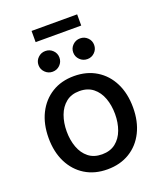

<svg xmlns="http://www.w3.org/2000/svg" viewBox="-159 -973 916 1086"><g transform="rotate(-20 299.5 -430.5)"><path d="M299.3 11.2Q222.7 11.2 165.8 -23.7Q108.9 -58.6 77.1 -121.8Q45.4 -185.1 45.4 -268.6Q45.4 -353 77.1 -416.3Q108.9 -479.5 165.8 -514.6Q222.7 -549.8 299.3 -549.8Q376 -549.8 433.3 -514.6Q490.7 -479.5 522.2 -416.3Q553.7 -353 553.7 -268.6Q553.7 -185.1 522.2 -121.8Q490.7 -58.6 433.3 -23.7Q376 11.2 299.3 11.2ZM299.3 -79.1Q348.6 -79.1 381.1 -104.7Q413.6 -130.4 429.4 -173.6Q445.3 -216.8 445.3 -268.6Q445.3 -321.3 429.4 -364.5Q413.6 -407.7 381.1 -433.6Q348.6 -459.5 299.3 -459.5Q250.5 -459.5 218.3 -433.6Q186 -407.7 170.2 -364.5Q154.3 -321.3 154.3 -268.6Q154.3 -216.8 170.2 -173.6Q186 -130.4 218.3 -104.7Q250.5 -79.1 299.3 -79.1ZM405.3 -613.8Q378.9 -613.8 360.4 -632.1Q341.8 -650.4 341.8 -676.3Q341.8 -702.1 360.4 -720.2Q378.9 -738.3 405.3 -738.3Q431.2 -738.3 449.5 -720.2Q467.8 -702.1 467.8 -676.3Q467.8 -650.4 449.5 -632.1Q431.2 -613.8 405.3 -613.8ZM195.8 -613.8Q169.9 -613.8 151.4 -632.1Q132.8 -650.4 132.8 -676.3Q132.8 -702.1 151.4 -720.2Q169.9 -738.3 195.8 -738.3Q222.2 -738.3 240.5 -720.2Q258.8 -702.1 258.8 -676.3Q258.8 -650.4 240.5 -632.1Q222.2 -613.8 195.8 -613.8ZM436.5 -871.6V-804.2H162.1V-871.6Z"/></g></svg>

Font: Inter 16pt Medium
Style: Regular
Weight: 500
Version: Version 4.001;git-66647c0bb